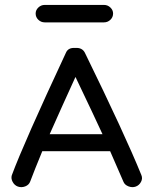

<svg xmlns="http://www.w3.org/2000/svg" viewBox="-20 -750 626 781"><path d="M53 9Q39 4 31.5 -10Q24 -24 28 -37Q77 -169 248 -535Q257 -557 286 -555Q314 -557 325 -536Q489 -201 555 -38Q561 -24 553.5 -10Q546 4 532 9Q518 14 502.5 8Q487 2 482 -11Q465 -51 428 -135H152Q119 -55 103 -12Q98 2 83 8Q68 14 53 9ZM397 -204Q364 -276 287 -437Q233 -319 182 -204ZM403 -659H162Q147 -659 136 -669.5Q125 -680 125 -695Q125 -709 136 -719.5Q147 -730 162 -730H403Q418 -730 429 -719.5Q440 -709 440 -695Q440 -680 429 -669.5Q418 -659 403 -659Z"/></svg>

Font: Hoogli Semibold
Style: Regular
Weight: 600
Designer: Anand Singh Naorem
Foundry: Brand New Type
Version: Version 1.00 b007